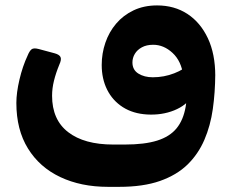

<svg xmlns="http://www.w3.org/2000/svg" viewBox="-20 -485 880 723"><path d="M386.7 218.6Q285 218.6 207.1 181.8Q129.1 145 85.4 74.3Q41.6 3.6 41.6 -97.4Q41.6 -135.5 53.3 -185.4Q65 -235.4 84.3 -276.5Q90.8 -292.5 98.6 -299.1Q106.5 -305.6 125.9 -300.4L186.2 -284.2Q203.6 -279.4 207.9 -270Q212.2 -260.6 203.5 -241.8Q190.2 -209.5 183.2 -180.8Q176.1 -152.1 176.1 -124.5Q176.1 -34 236.7 12.6Q297.2 59.3 406.1 59.3H450.1Q524.5 59.3 571.9 44.4Q619.2 29.5 644.8 -1.7Q670.4 -32.9 679.1 -82.9Q687.9 -133 685.6 -203L790.6 -205Q790.2 -137.5 781.4 -74.6Q772.6 -11.8 749.6 41.6Q726.6 95 686.2 134.6Q645.7 174.1 582.5 196.4Q519.2 218.6 428.9 218.6ZM670.3 -199.5Q662.8 -255.3 629.7 -285.8Q596.6 -316.4 556.8 -316.4Q531.6 -316.4 514.2 -306.8Q496.7 -297.3 487.7 -282.2Q478.7 -267.1 478.7 -250Q478.7 -221.9 501.1 -207.9Q523.5 -194 555.3 -194Q597.8 -194 636.3 -209.1Q674.7 -224.1 691 -243.9L702.2 -121.4Q681.9 -88.1 635.8 -69.4Q589.6 -50.8 534 -53.9Q480.9 -57 442.4 -81.6Q403.9 -106.3 383.4 -147.3Q363 -188.3 363 -240.3Q363 -283.8 376.8 -324.1Q390.6 -364.5 417.3 -395.9Q443.9 -427.4 482.9 -446Q522 -464.6 571.5 -464.6Q636.6 -464.6 685.7 -432.6Q734.7 -400.5 762.7 -341.1Q790.6 -281.7 790.6 -199.4Z"/></svg>

Font: Rubik Light
Style: Italic
Weight: 300
Italic angle: -12°
Designer: Hubert and Fischer
Foundry: Hubert and Fischer
Version: Version 2.300;gftools[0.9.30]